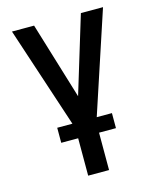

<svg xmlns="http://www.w3.org/2000/svg" viewBox="-111 -597 722 888"><g transform="rotate(-15 250.0 -152.5)"><path d="M200 215V-11L32 -520H138L250 -152L362 -520H468L300 -11V215ZM119 36V-36H381V36Z"/></g></svg>

Font: Iosevka Semibold
Style: Regular
Weight: 600
Monospace: yes
Designer: Belleve Invis
Foundry: Belleve Invis
Version: Version 33.2.3; ttfautohint (v1.8.4)